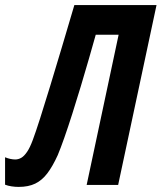

<svg xmlns="http://www.w3.org/2000/svg" viewBox="-68 -734 641 762"><path d="M5.9 7.8Q-7.8 7.8 -22.2 5.6Q-36.6 3.4 -47.9 -1V-109.9Q-37.6 -105.5 -26.9 -103.3Q-16.1 -101.1 -7.8 -101.1Q4.9 -101.1 16.4 -107.7Q27.8 -114.3 39.3 -131.1Q50.8 -147.9 62 -178.2Q73.2 -208 91.1 -263.9Q108.9 -319.8 131.3 -393.1Q153.8 -466.3 178.2 -548.8Q202.6 -631.3 227.1 -713.9H553.2L400.9 0H275.9L402.8 -596.2H312Q299.8 -553.2 284.7 -500.2Q269.5 -447.3 252.7 -391.4Q235.8 -335.4 219.2 -283.2Q202.6 -231 187.5 -188Q172.4 -145 161.1 -118.2Q141.1 -74.2 120.1 -46.4Q99.1 -18.6 72 -5.4Q44.9 7.8 5.9 7.8Z"/></svg>

Font: Open Sans Condensed
Style: Italic
Weight: 400
Width: 3
Italic angle: -12°
Designer: Monotype Design Team
Foundry: Monotype Imaging Inc.
Version: Version 3.000